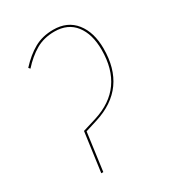

<svg xmlns="http://www.w3.org/2000/svg" viewBox="-136 -606 616 683"><g transform="rotate(-30 171.5 -264.0)"><path d="M80.1 0 102.1 -161.1 157.7 -178.2Q300.8 -223.1 300.8 -379.9Q300.8 -444.3 271.5 -482.2Q242.2 -520 187 -520Q144 -520 111.1 -501Q78.1 -481.9 47.9 -448.2L42.5 -454.6Q74.7 -489.7 108.6 -508.8Q142.6 -527.8 187 -527.8Q245.1 -527.8 277.1 -487.5Q309.1 -447.3 309.1 -380.4Q309.1 -218.3 159.2 -170.9L109.4 -155.3L88.4 0Z"/></g></svg>

Font: Fira Sans Compressed Eight
Style: Italic
Weight: 100
Width: 3
Italic angle: -8°
Designer: Carrois Corporate & Edenspiekermann AG
Foundry: Carrois Corporate GbR & Edenspiekermann AG
Version: Version 4.203;PS 004.203;hotconv 1.0.88;makeotf.lib2.5.64775